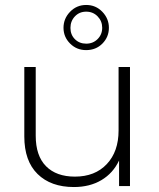

<svg xmlns="http://www.w3.org/2000/svg" viewBox="-20 -750 639 774"><path d="M504 -480V0H460V-103Q436 -52 389 -24Q342 4 278 4Q185 4 131.5 -48.5Q78 -101 78 -200V-480H124V-203Q124 -122 165.5 -80Q207 -38 282 -38Q363 -38 410.5 -88.5Q458 -139 458 -224V-480ZM236 -638Q236 -675 262.5 -702.5Q289 -730 327.5 -730Q366 -730 392.5 -702.5Q419 -675 419 -638Q419 -601 393 -574.5Q367 -548 327 -548Q289 -548 262.5 -574.5Q236 -601 236 -638ZM392 -638Q392 -665 373.5 -684Q355 -703 327.5 -703Q300 -703 282 -684Q264 -665 264 -637.5Q264 -610 282 -592Q300 -574 327.5 -574Q355 -574 373.5 -592.5Q392 -611 392 -638Z"/></svg>

Font: Montserrat Ace
Style: Light
Weight: 300
Designer: Julieta Ulanovsky
Foundry: Julieta Ulanovsky
Version: Version 1